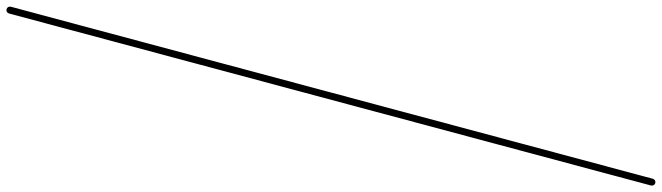

<svg xmlns="http://www.w3.org/2000/svg" viewBox="6 -412 2838 823"><g transform="rotate(15 1424.5 0.0)"><path d="M0 -15C-8.3 -15 -15 -8.3 -15 0C-15 8.3 -8.3 15 0 15C94 15 188 15 282 15C290.3 15 297 8.3 297 0C297 -8.3 290.3 -15 282 -15C188 -15 94 -15 0 -15Z M282 -15C273.7 -15 267 -8.3 267 0C267 8.3 273.7 15 282 15C468.7 15 655.3 15 842 15C850.3 15 857 8.3 857 0C857 -8.3 850.3 -15 842 -15C655.3 -15 468.7 -15 282 -15Z M842 -15C833.7 -15 827 -8.3 827 0C827 8.3 833.7 15 842 15C998 15 1154 15 1310 15C1318.3 15 1325 8.3 1325 0C1325 -8.3 1318.3 -15 1310 -15C1154 -15 998 -15 842 -15Z M1310 -15C1301.7 -15 1295 -8.3 1295 0C1295 8.3 1301.7 15 1310 15C1413 15 1516 15 1619 15C1627.3 15 1634 8.3 1634 0C1634 -8.3 1627.3 -15 1619 -15C1516 -15 1413 -15 1310 -15Z M1619 -15C1610.7 -15 1604 -8.3 1604 0C1604 8.3 1610.7 15 1619 15C1799.7 15 1980.3 15 2161 15C2169.3 15 2176 8.3 2176 0C2176 -8.3 2169.3 -15 2161 -15C1980.3 -15 1799.7 -15 1619 -15Z M2161 -15C2152.7 -15 2146 -8.3 2146 0C2146 8.3 2152.7 15 2161 15C2338 15 2515 15 2692 15C2700.3 15 2707 8.3 2707 0C2707 -8.3 2700.3 -15 2692 -15C2515 -15 2338 -15 2161 -15Z M2692 -15C2683.7 -15 2677 -8.3 2677 0C2677 8.3 2683.7 15 2692 15C2744.3 15 2796.7 15 2849 15C2857.3 15 2864 8.3 2864 0C2864 -8.3 2857.3 -15 2849 -15C2796.7 -15 2744.3 -15 2692 -15Z"/></g></svg>

Font: FRB American Cursive Just Baseline
Style: Italic
Weight: 400
Italic angle: -25°
Version: Version 2.0;Modular Font Editor K font №1